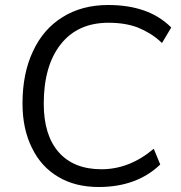

<svg xmlns="http://www.w3.org/2000/svg" viewBox="-20 -740 724 768"><path d="M375 8Q281 8 214 -32Q145 -72 108 -148Q70 -224 70 -326Q70 -447 112 -535Q153 -624 231 -672Q308 -720 413 -720Q493 -720 556 -698Q619 -676 665 -630L628 -568Q605 -590 580.5 -605Q556 -620 531 -630Q481 -649 414 -649Q291 -649 223 -563Q155 -477 155 -325Q155 -199 215 -131Q275 -63 386 -63Q498 -63 595 -145L621 -82Q527 8 375 8Z"/></svg>

Font: PRinguin Sans
Style: Italic
Weight: 400
Designer: Vernon Adams
Foundry: Vernon Adams
Version: ""